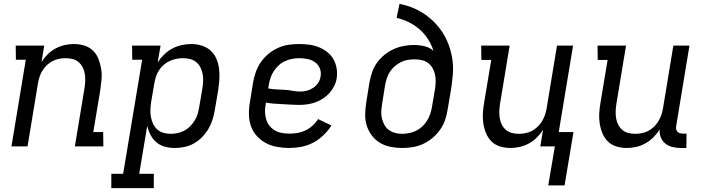

<svg xmlns="http://www.w3.org/2000/svg" viewBox="-20 -755 3640 990"><path d="M39 0 113 -447H62L61 -520H208L194 -435Q207 -456 225.5 -474.5Q244 -493 266.5 -505Q289 -517 313 -522.5Q337 -528 361 -528Q389 -528 415 -520Q441 -512 459.5 -494Q478 -476 487.5 -451.5Q497 -427 501.5 -400.5Q506 -374 503.5 -346Q501 -318 497 -290L461 -74H512L513 0H366L416 -302Q419 -321 419.5 -339.5Q420 -358 417 -375.5Q414 -393 406 -408.5Q398 -424 385 -435Q372 -446 354.5 -450.5Q337 -455 318 -455Q301 -455 284 -451.5Q267 -448 251 -440Q235 -432 222 -419.5Q209 -407 199.5 -392Q190 -377 184.5 -360.5Q179 -344 176 -327L122 0Z M554 215V141H615L713 -447H662L661 -520H808L793 -433Q807 -455 826.5 -474Q846 -493 869 -505Q892 -517 917 -522.5Q942 -528 966 -528Q994 -528 1020 -520Q1046 -512 1065.5 -494.5Q1085 -477 1095.5 -452.5Q1106 -428 1109.5 -401Q1113 -374 1111 -346Q1109 -318 1105 -290L1088 -190Q1084 -165 1076.5 -140.5Q1069 -116 1056 -93Q1043 -70 1024 -50Q1005 -30 981.5 -16.5Q958 -3 932.5 2.5Q907 8 882 8Q855 8 830.5 1.5Q806 -5 787 -21Q768 -37 756.5 -59Q745 -81 739 -106L698 141H773V215ZM861 -65Q878 -65 896.5 -69Q915 -73 931.5 -82Q948 -91 961 -104.5Q974 -118 984 -134Q994 -150 999 -167.5Q1004 -185 1007 -202L1024 -302Q1027 -321 1027.5 -339.5Q1028 -358 1024.5 -375.5Q1021 -393 1013 -408.5Q1005 -424 991.5 -435Q978 -446 960 -450.5Q942 -455 923 -455Q906 -455 889 -451.5Q872 -448 855 -440.5Q838 -433 824 -420.5Q810 -408 800 -393Q790 -378 784.5 -361Q779 -344 776 -327L759 -227Q756 -207 755.5 -188Q755 -169 758.5 -150.5Q762 -132 770 -115.5Q778 -99 791.5 -87Q805 -75 823.5 -70Q842 -65 861 -65Z M1472 8Q1440 8 1409 2.5Q1378 -3 1351.5 -17Q1325 -31 1304.5 -53.5Q1284 -76 1274 -104.5Q1264 -133 1263.5 -165Q1263 -197 1269 -230L1285 -330Q1290 -357 1299 -383.5Q1308 -410 1325 -434.5Q1342 -459 1364.5 -477.5Q1387 -496 1413.5 -508Q1440 -520 1467.5 -524Q1495 -528 1522 -528Q1549 -528 1575 -524.5Q1601 -521 1624.5 -511.5Q1648 -502 1667.5 -486.5Q1687 -471 1699 -450Q1711 -429 1715.5 -403.5Q1720 -378 1716 -351Q1713 -331 1703 -311Q1693 -291 1678 -274.5Q1663 -258 1644 -246Q1625 -234 1605 -227Q1585 -220 1564 -217Q1543 -214 1522 -214Q1501 -214 1479.5 -215.5Q1458 -217 1436.5 -218Q1415 -219 1393.5 -220.5Q1372 -222 1351 -226L1350 -218Q1346 -198 1346.5 -178Q1347 -158 1352.5 -139.5Q1358 -121 1369.5 -106.5Q1381 -92 1397.5 -82.5Q1414 -73 1433.5 -69.5Q1453 -66 1473 -66Q1494 -66 1514.5 -69.5Q1535 -73 1555 -82.5Q1575 -92 1592 -107.5Q1609 -123 1620 -141L1689 -108Q1672 -81 1647.5 -57.5Q1623 -34 1594 -19Q1565 -4 1534 2Q1503 8 1472 8ZM1528 -283Q1545 -283 1562.5 -287.5Q1580 -292 1595.5 -302.5Q1611 -313 1621 -328.5Q1631 -344 1633 -361Q1637 -383 1629 -402.5Q1621 -422 1604.5 -434Q1588 -446 1566.5 -450.5Q1545 -455 1523 -455Q1505 -455 1486.5 -451.5Q1468 -448 1450 -440Q1432 -432 1417.5 -418.5Q1403 -405 1392 -388.5Q1381 -372 1375 -354Q1369 -336 1366 -318L1363 -299Q1384 -295 1404.5 -294Q1425 -293 1446 -292Q1467 -291 1487 -287Q1507 -283 1528 -283Z M2054 8Q2023 8 1993 2Q1963 -4 1938.5 -19Q1914 -34 1896.5 -57.5Q1879 -81 1870.5 -109Q1862 -137 1863 -168Q1864 -199 1869 -230L1885 -330Q1890 -356 1898.5 -382Q1907 -408 1923.5 -431Q1940 -454 1962 -472Q1984 -490 2009.5 -501.5Q2035 -513 2061.5 -518Q2088 -523 2114 -523Q2142 -523 2169 -516.5Q2196 -510 2215 -493Q2205 -525 2187 -553Q2169 -581 2144 -603Q2119 -625 2089 -640Q2059 -655 2025 -663L2040 -735Q2077 -728 2110.5 -714Q2144 -700 2173 -679.5Q2202 -659 2226 -633.5Q2250 -608 2268 -577.5Q2286 -547 2297.5 -512.5Q2309 -478 2313.5 -441.5Q2318 -405 2314.5 -366.5Q2311 -328 2305 -290L2288 -190Q2284 -163 2275 -136.5Q2266 -110 2249.5 -86.5Q2233 -63 2210.5 -44Q2188 -25 2162 -13Q2136 -1 2108.5 3.5Q2081 8 2054 8ZM2054 -65Q2072 -65 2091 -69Q2110 -73 2127 -81.5Q2144 -90 2158 -103.5Q2172 -117 2182 -133Q2192 -149 2198 -166.5Q2204 -184 2207 -202L2223 -296Q2226 -315 2226.5 -334Q2227 -353 2223 -371Q2219 -389 2210 -404.5Q2201 -420 2187 -430.5Q2173 -441 2154.5 -445Q2136 -449 2117 -449Q2099 -449 2081.5 -446Q2064 -443 2047 -434.5Q2030 -426 2015.5 -413.5Q2001 -401 1991 -385.5Q1981 -370 1975 -352.5Q1969 -335 1966 -318L1950 -218Q1947 -199 1946 -180Q1945 -161 1949.5 -143.5Q1954 -126 1962.5 -110.5Q1971 -95 1985.5 -84.5Q2000 -74 2017.5 -69.5Q2035 -65 2054 -65Z M2807 201 2841 0H2766L2780 -85Q2766 -64 2747.5 -45.5Q2729 -27 2706.5 -15Q2684 -3 2660 2.5Q2636 8 2612 8Q2584 8 2558 0Q2532 -8 2514 -26Q2496 -44 2486 -68.5Q2476 -93 2472 -119.5Q2468 -146 2470 -174Q2472 -202 2477 -230L2513 -446H2462L2461 -520H2608L2558 -218Q2555 -199 2554.5 -180.5Q2554 -162 2557 -144.5Q2560 -127 2568 -111.5Q2576 -96 2589 -85Q2602 -74 2619 -69.5Q2636 -65 2655 -65Q2672 -65 2689.5 -68.5Q2707 -72 2722.5 -80Q2738 -88 2751 -100.5Q2764 -113 2773.5 -128Q2783 -143 2789 -159.5Q2795 -176 2798 -193L2852 -520H2935L2861 -74H2937L2891 201Z M3212 8Q3184 8 3158 0Q3132 -8 3114 -26Q3096 -44 3086 -68.5Q3076 -93 3072 -119.5Q3068 -146 3070 -174Q3072 -202 3077 -230L3113 -446H3062L3061 -520H3208L3158 -218Q3155 -199 3154.5 -180.5Q3154 -162 3157 -144.5Q3160 -127 3168 -111.5Q3176 -96 3189 -85Q3202 -74 3219 -69.5Q3236 -65 3255 -65Q3272 -65 3289.5 -68.5Q3307 -72 3322.5 -80Q3338 -88 3351 -100.5Q3364 -113 3373.5 -128Q3383 -143 3389 -159.5Q3395 -176 3398 -193L3452 -520H3535L3467 -108Q3465 -99 3466 -91Q3467 -83 3472 -77Q3477 -71 3485.5 -68.5Q3494 -66 3503 -66H3520L3519 8H3490Q3468 8 3447.5 3Q3427 -2 3411 -14.5Q3395 -27 3387.5 -46.5Q3380 -66 3381 -87Q3367 -65 3348.5 -46.5Q3330 -28 3307.5 -15.5Q3285 -3 3260.5 2.5Q3236 8 3212 8Z"/></svg>

Font: Iosevka Etoile
Style: Italic
Weight: 400
Italic angle: -9°
Designer: Belleve Invis
Foundry: Belleve Invis
Version: Version 22.1.2; ttfautohint (v1.8.4)